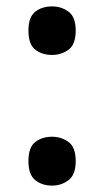

<svg xmlns="http://www.w3.org/2000/svg" viewBox="-20 -573 326 601"><path d="M143 -401Q112 -401 90.5 -417.5Q69 -434 69 -477Q69 -520 90.5 -536.5Q112 -553 143 -553Q172 -553 194.5 -536.5Q217 -520 217 -477Q217 -434 194.5 -417.5Q172 -401 143 -401ZM143 8Q112 8 90.5 -9Q69 -26 69 -69Q69 -112 90.5 -128.5Q112 -145 143 -145Q172 -145 194.5 -128.5Q217 -112 217 -69Q217 -26 194.5 -9Q172 8 143 8Z"/></svg>

Font: Noto Serif Malayalam SemiBold
Style: Regular
Weight: 600
Designer: Indian type Foundry, Jelle Bosma, Monotype Design Team
Foundry: Monotype Imaging Inc.
Version: Version 2.104; ttfautohint (v1.8.4.7-5d5b)